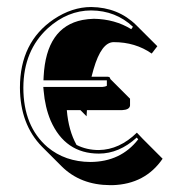

<svg xmlns="http://www.w3.org/2000/svg" viewBox="-20 -462 517 550"><path d="M199.2 -46.9Q228 -32.2 263.2 -32.2Q322.3 -33.2 372.1 -82L389.2 -64L445.8 -7.3Q396 65.4 302.7 68.4Q298.8 68.4 295.4 68.4Q210.4 67.9 156.7 14.6L100.1 -42Q37.6 -106 37.1 -210.9Q37.1 -341.3 133.8 -406.7Q186.5 -441.9 241.2 -441.9Q318.4 -440.9 370.1 -390.1Q372.6 -387.7 374 -386.2L430.7 -329.6L414.6 -308.6Q367.7 -341.3 305.7 -341.3Q270.5 -341.3 248 -263.7Q245.1 -252.9 242.2 -242.2H289.1Q292.5 -241.7 294.4 -240.2Q295.9 -237.8 295.9 -235.8L352.5 -179.2V-159.7Q351.1 -147.5 329.6 -146.5H229Q228.5 -137.7 228 -128.9L210.4 -146.5H171.4Q176.3 -87.9 199.2 -46.9ZM104.5 -231.9 105 -242.7Q112.3 -384.3 216.3 -404.8Q231.9 -407.7 249 -408.2Q309.1 -407.2 356 -378.4L360.8 -385.3Q311.5 -431.6 241.2 -432.1Q173.8 -432.1 117.2 -381.3Q47.4 -317.4 46.9 -210.9Q46.9 -100.1 116.2 -40.5Q166.5 1.5 238.8 2Q326.2 1.5 376 -63L371.6 -67.9Q321.3 -22 263.2 -22Q166.5 -22 125 -116.7Q108.9 -155.3 105 -202.1L104 -212.9H272.9Q281.2 -213.4 286.1 -216.3V-231.9Z"/></svg>

Font: Linux Biolinum Shadow O
Style: Regular
Weight: 400
Designer: Philipp H. Poll
Foundry: Philipp H. Poll
Version: Version 1.0.4